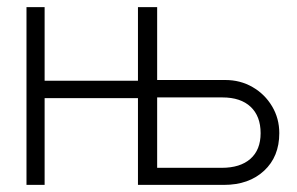

<svg xmlns="http://www.w3.org/2000/svg" viewBox="-20 -520 834 540"><path d="M54.5 -500H105.5V-293H368V-500H422V-295H613.5Q656 -295 690.5 -275Q725 -255 745.2 -221Q765.5 -187 765.5 -145.5Q765.5 -79.5 722.8 -39.8Q680 0 609.5 0H368V-244H105.5V0H54.5ZM603.5 -48Q655.5 -48 684.2 -73.2Q713 -98.5 713 -145.5Q713 -193 685 -219.5Q657 -246 605.5 -246H422V-48Z"/></svg>

Font: Overused Grotesk Light
Style: Regular
Weight: 300
Version: Version 0.004